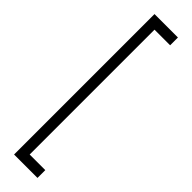

<svg xmlns="http://www.w3.org/2000/svg" viewBox="-310 -685 870 870"><g transform="rotate(45 125.0 -250.0)"><path d="M50 -700V200H200V150H100V-650H200V-700Z"/></g></svg>

Font: LS-VG5000 Light
Style: Regular
Weight: 400
Designer: Justin Bihan, 2021
Foundry: Justin Bihan, 2021
Version: Version 1.000;Glyphs 3.1.2 (3151)